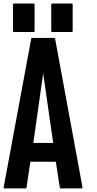

<svg xmlns="http://www.w3.org/2000/svg" viewBox="-37 -1048 537 1068"><path d="M421.9 -5.9Q421.9 -4.9 421.9 -3.9Q420.9 -2.9 420.9 -2Q419.9 -1 418.9 -1Q418 0 417 0Q377.9 0 300.8 0Q298.8 0 296.9 -1Q295.9 -2 295.9 -3.9Q288.1 -51.8 273.4 -148.4Q226.6 -148.4 131.8 -148.4Q125 -100.6 110.4 -4.9Q110.4 -2.9 109.4 -1Q107.4 0 105.5 0Q66.4 0 -11.7 0Q-12.7 0 -13.7 -1Q-14.6 -1 -15.6 -2Q-16.6 -2.9 -16.6 -3.9Q-16.6 -4.9 -16.6 -5.9Q34.2 -281.2 136.7 -833Q136.7 -835 137.7 -835.9Q139.6 -836.9 141.6 -836.9Q182.6 -836.9 264.6 -836.9Q265.6 -836.9 267.6 -835.9Q269.5 -835 269.5 -833Q320.3 -557.6 421.9 -5.9ZM258.8 -252.9Q240.2 -382.8 203.1 -640.6Q185.5 -511.7 148.4 -252.9Q185.5 -252.9 258.8 -252.9ZM35.2 -875Q35.2 -924.8 35.2 -1023.4Q35.2 -1025.4 37.1 -1026.4Q38.1 -1028.3 41 -1028.3Q77.1 -1028.3 150.4 -1028.3Q152.3 -1028.3 154.3 -1026.4Q155.3 -1025.4 155.3 -1023.4Q155.3 -973.6 155.3 -875Q155.3 -873 154.3 -871.1Q152.3 -870.1 150.4 -870.1Q114.3 -870.1 41 -870.1Q38.1 -870.1 37.1 -871.1Q35.2 -873 35.2 -875ZM248 -875Q248 -893.6 248 -930.7Q248 -961.9 248 -1023.4Q248 -1025.4 249 -1026.4Q250 -1028.3 252.9 -1028.3Q289.1 -1028.3 362.3 -1028.3Q365.2 -1028.3 366.2 -1026.4Q367.2 -1025.4 367.2 -1023.4Q367.2 -973.6 367.2 -875Q367.2 -873 366.2 -871.1Q365.2 -870.1 362.3 -870.1Q326.2 -870.1 252.9 -870.1Q251 -870.1 249 -871.1Q248 -873 248 -875Z"/></svg>

Font: Typeface
Style: Regular
Weight: 400
Version: Version 1.0